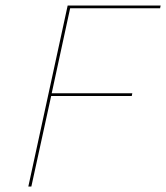

<svg xmlns="http://www.w3.org/2000/svg" viewBox="-20 -678 604 698"><path d="M562 -648H235L168 -339H461L459 -329H166L94 0H83L226 -658H564Z"/></svg>

Font: EauTestInfant Hairline
Style: Italic
Weight: 250
Italic angle: -12°
Designer: Christian Thalmann (Catharsis Fonts)
Version: Version 0.001;PS 000.001;hotconv 1.0.88;makeotf.lib2.5.64775